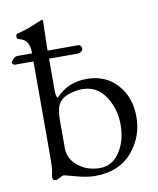

<svg xmlns="http://www.w3.org/2000/svg" viewBox="-102 -769 698 847"><g transform="rotate(-10 247.5 -345.5)"><path d="M265.1 -373Q241.2 -373 210.9 -364.3Q180.7 -355.5 166 -337.9Q145 -315.9 145 -252.9V-131.8Q145 -81.1 186 -48.8Q227.1 -16.6 282.7 -16.6Q338.9 -16.6 372.1 -67.4Q405.3 -118.2 405.3 -189.5Q405.3 -260.7 368.2 -316.9Q331.1 -373 265.1 -373ZM67.9 -8.8V-14.2Q67.4 -20 71.3 -35.6Q75.2 -51.3 75.2 -105V-530.8H-5.9Q-10.7 -530.3 -15.6 -534.2Q-20.5 -538.1 -20 -542V-543Q-20 -543.9 -19 -544.9Q-6.8 -566.9 12.2 -566.9H75.2V-573.2Q75.2 -629.4 27.8 -639.2Q20 -640.6 20 -651.4Q20 -662.1 26.9 -664.1Q62 -671.9 97.2 -686.5Q132.3 -701.2 140.1 -704.1H141.1L142.1 -705.1Q147.9 -705.1 147.9 -698.2L145 -592.8V-566.9H283.2Q289.1 -566.9 293 -561Q296.9 -555.7 296.9 -548.8Q296.9 -542 289.6 -536.6Q282.2 -531.2 272.9 -530.8H145V-388.2Q145 -356 153.8 -355Q207 -414.1 292 -414.1Q377 -414.1 428.7 -356.4Q480.5 -298.8 480 -210.4Q480 -122.1 421.9 -54.2Q363.8 13.7 256.8 14.2Q219.7 14.2 170.4 0.5Q121.1 -13.2 117.2 -13.2L85 2Q67.9 2 67.9 -8.8Z"/></g></svg>

Font: EBGaramond
Style: Regular
Weight: 400
Version: Version 000.012g